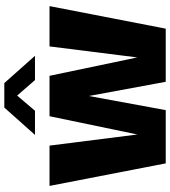

<svg xmlns="http://www.w3.org/2000/svg" viewBox="30 -807 777 877"><g transform="rotate(-90 418.5 -368.5)"><path d="M240.7 -597.2 365.7 -737.3H477.5L602.1 -597.2H491.2L420.4 -678.7L351.1 -597.2ZM110.8 0 7.8 -530.8H191.9L242.7 -129.4L326.2 -530.8H510.7L594.7 -129.9L645 -530.8H829.1L726.1 0H483.4L418.5 -351.1L354 0Z"/></g></svg>

Font: Epilogue ExtraBold
Style: Regular
Weight: 800
Designer: Tyler Finck
Foundry: Etcetera Type Co
Version: Version 2.112